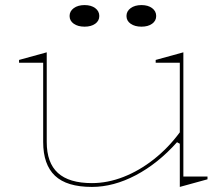

<svg xmlns="http://www.w3.org/2000/svg" viewBox="-20 -721 882 756"><path d="M342 15Q243 15 196.5 -29Q150 -73 150 -162V-474H55V-485L164 -515V-162Q164 -80 208 -40Q252 0 342 0Q404 0 466.5 -24.5Q529 -49 586 -94Q643 -139 688 -200V-474H593V-485L702 -515V-26H797V-15L688 15V-155L677 -161Q602 -77 514.5 -31Q427 15 342 15ZM537 -701Q563 -701 579 -689Q595 -677 595 -658Q595 -639 579 -627.5Q563 -616 537 -616Q511 -616 494.5 -627.5Q478 -639 478 -658Q478 -677 494.5 -689Q511 -701 537 -701ZM313 -701Q339 -701 355 -689Q371 -677 371 -658Q371 -639 355 -627.5Q339 -616 313 -616Q287 -616 270.5 -627.5Q254 -639 254 -658Q254 -677 270.5 -689Q287 -701 313 -701Z"/></svg>

Font: Kalnia SemiExpanded Thin
Style: Regular
Weight: 250
Width: 6
Designer: Frida Medrano
Foundry: Frida Medrano
Version: Version 1.105